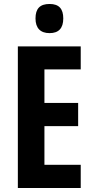

<svg xmlns="http://www.w3.org/2000/svg" viewBox="-20 -948 475 968"><path d="M230 -928C181 -928 159 -904 159 -855C159 -806 184 -781 230 -781C276 -781 299 -806 299 -855C299 -903 278 -928 230 -928ZM387 0V-117H204V-312H374V-429H204V-598H387V-714H70V0Z"/></svg>

Font: Noto Sans Gurmukhi UI ExtraCondensed
Style: Bold
Weight: 700
Width: 2
Designer: Jelle Bosma - Monotype Design Team
Foundry: Monotype Imaging Inc.
Version: Version 2.004